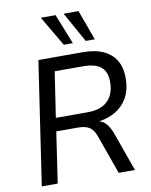

<svg xmlns="http://www.w3.org/2000/svg" viewBox="-101 -1030 871 1104"><g transform="rotate(-10 334.5 -478.0)"><path d="M52 0 159 -719H418Q492 -719 541.5 -695Q591 -671 614.5 -626Q638 -581 635 -517Q632 -451 602.5 -405.5Q573 -360 523 -335.5Q473 -311 410 -308V-315L423 -314Q457 -312 479 -289.5Q501 -267 516 -224L596 0H501L422 -222Q412 -251 398.5 -267Q385 -283 364.5 -290Q344 -297 313 -297H189L145 0ZM200 -374H386Q460 -374 500 -410Q540 -446 543 -514Q546 -578 513 -608.5Q480 -639 405 -639H240ZM446 -780 348 -956H435L499 -780ZM318 -780 215 -956H301L371 -780Z"/></g></svg>

Font: Nunitoga
Style: Medium Italic
Weight: 500
Italic angle: -9°
Designer: Vernon Adams
Foundry: Vernon Adams
Version: Version 1.0